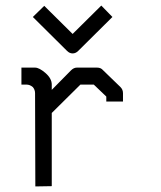

<svg xmlns="http://www.w3.org/2000/svg" viewBox="-20 -719 580 690"><path d="M221 -536 98 -658 139 -698 241 -597 344 -699 384 -658 261 -536Q252 -527 241 -527Q230 -527 221 -536ZM166 -313V-50L107 -49L106 -384Q106 -396.5 98 -406Q87.5 -415 75 -415H57V-476H106Q121 -476 143.5 -456.5Q166 -437 166 -415V-396L235 -466Q245 -476 256 -476H329Q342.5 -476 350 -467L413 -406Q422 -397 422 -384V-354H362V-372L317 -415H269Z"/></svg>

Font: ibm3270
Style: Regular
Weight: 400
Monospace: yes
Version: Version 2.0.3